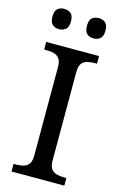

<svg xmlns="http://www.w3.org/2000/svg" viewBox="-136 -966 639 1022"><g transform="rotate(15 183.5 -454.5)"><path d="M38 0V-42H51Q74 -42 92.5 -47Q111 -52 122 -67.5Q133 -83 133 -114V-600Q133 -632 122 -647Q111 -662 92.5 -667Q74 -672 51 -672H38V-714H329V-672H316Q294 -672 275 -667Q256 -662 245 -647Q234 -632 234 -600V-114Q234 -83 245 -67.5Q256 -52 275 -47Q294 -42 316 -42H329V0ZM276 -797Q254 -797 239.5 -809.5Q225 -822 225 -853Q225 -885 239.5 -897Q254 -909 276 -909Q297 -909 312 -897Q327 -885 327 -853Q327 -822 312 -809.5Q297 -797 276 -797ZM86 -797Q64 -797 49.5 -809.5Q35 -822 35 -853Q35 -885 49.5 -897Q64 -909 86 -909Q107 -909 122 -897Q137 -885 137 -853Q137 -822 122 -809.5Q107 -797 86 -797Z"/></g></svg>

Font: Noto Serif Ethiopic
Style: Regular
Weight: 400
Designer: Monotype Design Team
Foundry: Monotype Imaging Inc.
Version: Version 2.102